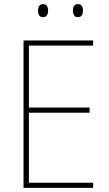

<svg xmlns="http://www.w3.org/2000/svg" viewBox="-20 -910 528 930"><path d="M431 0H94V-714H431V-689H120V-389H414V-364H120V-25H431ZM164 -859Q164 -871 169.5 -880.5Q175 -890 188 -890Q202 -890 207.5 -880.5Q213 -871 213 -859Q213 -845 207.5 -836Q202 -827 188 -827Q175 -827 169.5 -836.5Q164 -846 164 -859ZM333 -859Q333 -871 338.5 -880.5Q344 -890 357 -890Q371 -890 376.5 -881Q382 -872 382 -859Q382 -846 376.5 -836.5Q371 -827 357 -827Q344 -827 338.5 -836.5Q333 -846 333 -859Z"/></svg>

Font: Noto Sans Kannada SemiCondensed Thin
Style: Regular
Weight: 100
Width: 4
Designer: Jelle Bosma - Monotype Design Team
Foundry: Monotype Imaging Inc.
Version: Version 2.005; ttfautohint (v1.8.4.7-5d5b)